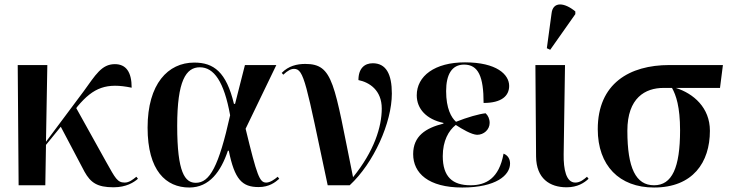

<svg xmlns="http://www.w3.org/2000/svg" viewBox="-20 -826 3259 856"><path d="M63 0H182L185 -180L251 -261L357 -60C384 -12 413 9 486 9C543 9 577 -13 595 -29L588 -38C573 -26 556 -12 536 -12C503 -12 494 -32 454 -103L320 -344L326 -352C397 -437 456 -458 567 -435C567 -505 542 -540 492 -540C433 -540 406 -492 353 -419L185 -194L191 -536H59Z M824 10C914 10 965 -62 996 -154H1000C1026 -26 1059 8 1133 8C1180 8 1207 -13 1225 -29L1218 -38C1204 -26 1184 -12 1167 -12C1137 -12 1126 -42 1075 -252L1212 -536H1072L1028 -363H1023C989 -505 933 -547 846 -547C729 -547 638 -452 638 -257C638 -65 720 10 824 10ZM853 -11C805 -11 770 -55 770 -265C770 -466 809 -526 871 -526C934 -526 979 -462 1006 -312C955 -83 915 -11 853 -11Z M1441 0H1539C1646 -99 1727 -279 1727 -409C1727 -496 1701 -544 1642 -544C1606 -544 1578 -522 1578 -469C1627 -459 1682 -424 1682 -342C1682 -260 1648 -152 1554 -36C1469 -455 1467 -541 1341 -541C1304 -541 1266 -532 1236 -501L1243 -493C1263 -512 1278 -519 1291 -519C1336 -519 1344 -456 1441 0Z M2041 10C2192 10 2254 -45 2254 -97C2254 -115 2246 -133 2225 -141C2205 -30 2146 0 2078 0C1997 0 1954 -38 1954 -130C1954 -198 1980 -244 2012 -269C2041 -250 2082 -226 2107 -225C2137 -225 2163 -248 2163 -278C2163 -296 2156 -311 2145 -321C2116 -318 2063 -303 2013 -283C1992 -302 1969 -342 1969 -420C1969 -493 1994 -538 2049 -538C2113 -538 2136 -484 2136 -367C2217 -367 2250 -399 2250 -443C2250 -494 2194 -548 2053 -548C1918 -548 1838 -487 1838 -401C1838 -341 1881 -294 1957 -278V-275C1877 -255 1822 -219 1822 -139C1822 -54 1890 10 2041 10Z M2433 -604 2545 -763V-775C2497 -815 2445 -821 2439 -766L2418 -611ZM2506 9C2555 9 2585 -11 2604 -29L2597 -38C2584 -27 2567 -12 2545 -12C2504 -12 2492 -71 2493 -138L2499 -536H2367L2370 -128C2371 -30 2431 9 2506 9Z M2896 10C3069 10 3145 -102 3145 -243C3145 -346 3072 -409 2993 -434H3190L3203 -536H2964C2787 -536 2645 -454 2645 -250C2645 -88 2741 10 2896 10ZM2896 0C2815 0 2777 -76 2777 -243C2777 -390 2857 -434 2938 -434H2976C2994 -402 3012 -350 3012 -245C3012 -78 2976 0 2896 0Z"/></svg>

Font: Noto Serif Display SemiBold
Style: Regular
Weight: 600
Designer: Monotype Design Team
Foundry: Monotype Imaging Inc.
Version: Version 2.009